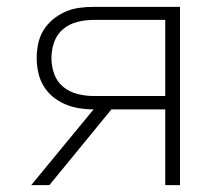

<svg xmlns="http://www.w3.org/2000/svg" viewBox="-20 -540 640 560"><path d="M124 0H71L253 -221Q231 -221 210 -224.5Q189 -228 170 -236Q151 -244 134.5 -257.5Q118 -271 107 -289.5Q96 -308 91.5 -329Q87 -350 87 -371Q87 -392 91.5 -413Q96 -434 107 -452Q118 -470 134.5 -483.5Q151 -497 170 -505.5Q189 -514 210 -517Q231 -520 253 -520H505V0H462V-221H305ZM253 -260H462V-482H253Q229 -482 205.5 -476Q182 -470 164 -455Q146 -440 138 -417Q130 -394 130 -371Q130 -347 138 -324.5Q146 -302 164 -287Q182 -272 205.5 -266Q229 -260 253 -260Z"/></svg>

Font: Iosevka Aile Extralight
Style: Regular
Weight: 200
Designer: Belleve Invis
Foundry: Belleve Invis
Version: Version 31.1.0; ttfautohint (v1.8.4)